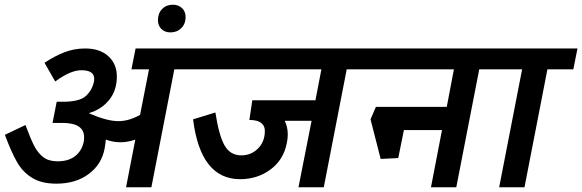

<svg xmlns="http://www.w3.org/2000/svg" viewBox="-58 -786 2444 806"><path d="M673.8 -495 577.5 0H471.2L510 -200Q478.8 -188.8 447.5 -188.8Q416.2 -188.8 386.2 -200Q386.2 -192.5 381.2 -162.5Q368.8 -96.2 314.4 -55.6Q260 -15 178.8 -15Q116.2 -15 76.9 -39.4Q37.5 -63.8 13.8 -105Q-10 -146.2 -37.5 -220L48.8 -261.2Q71.2 -201.2 86.2 -172.5Q101.2 -143.8 123.8 -126.2Q146.2 -108.8 183.8 -108.8Q230 -108.8 258.1 -131.2Q286.2 -153.8 293.8 -192.5Q295 -198.8 295 -210Q295 -270 203.8 -270H190H162.5L180 -358.8H205Q276.2 -358.8 302.5 -383.1Q328.8 -407.5 336.2 -442.5Q337.5 -447.5 337.5 -455Q337.5 -491.2 283.8 -491.2Q237.5 -491.2 173.8 -443.8L128.8 -522.5Q172.5 -551.2 213.1 -566.9Q253.8 -582.5 300 -582.5Q361.2 -582.5 396.9 -550Q432.5 -517.5 432.5 -465Q432.5 -406.2 400 -366.2Q367.5 -326.2 315 -311.2L316.2 -310Q320 -310 322.5 -307.5Q392.5 -277.5 438.8 -277.5Q483.8 -277.5 530 -303.8L567.5 -495H493.8L511.2 -582.5H800L782.5 -495Z M605 -701.2Q605 -730 622.5 -748.1Q640 -766.2 667.5 -766.2Q691.2 -766.2 706.2 -751.9Q721.2 -737.5 721.2 -713.8Q721.2 -686.2 703.1 -668.1Q685 -650 657.5 -650Q633.8 -650 619.4 -664.4Q605 -678.8 605 -701.2Z M1397.5 -495 1301.2 0H1195L1250 -278.8H1137.5Q1150 -252.5 1150 -221.2Q1150 -203.8 1146.2 -186.2Q1132.5 -115 1077.5 -74.4Q1022.5 -33.8 950 -33.8Q783.8 -33.8 752.5 -285L846.2 -313.8Q861.2 -216.2 885 -175Q908.8 -133.8 955 -133.8Q996.2 -133.8 1025 -162.5Q1053.8 -191.2 1053.8 -236.2Q1053.8 -268.8 1020 -278.8Q1006.2 -282.5 988.8 -282.5L1001.2 -365H1266.2L1291.2 -495H740L757.5 -582.5H1526.2L1508.8 -495Z M1953.8 -495 1857.5 0H1751.2L1797.5 -240H1637.5L1613.8 -122.5L1540 -118.8L1497.5 -285L1520 -337.5H1817.5L1847.5 -495H1466.2L1483.8 -582.5H2082.5L2065 -495Z M2240 -495 2143.8 0H2037.5L2133.8 -495H2022.5L2040 -582.5H2366.2L2348.8 -495Z"/></svg>

Font: Cambay
Style: Bold Italic
Weight: 700
Italic angle: -11°
Designer: Pooja Saxena
Foundry: Pooja Saxena
Version: Version 1.006;PS 001.006;hotconv 1.0.70;makeotf.lib2.5.58329